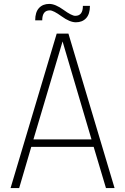

<svg xmlns="http://www.w3.org/2000/svg" viewBox="-20 -962 640 982"><path d="M270 -790H330L566 0H522L459 -211H140L78 0H34ZM300 -750 151 -249H448ZM404 -932H440Q440 -890 420.5 -869Q401 -848 368 -848Q337 -848 295 -878.5Q253 -909 235 -909Q196 -909 196 -858H160Q160 -900 179.5 -921Q199 -942 232 -942Q263 -942 305 -911.5Q347 -881 365 -881Q404 -881 404 -932Z"/></svg>

Font: Cooper Hewitt
Style: Light
Weight: 703
Designer: Village Type and Design LLC
Foundry: Cooper Hewitt Smithsonian Design Museum
Version: 1.000